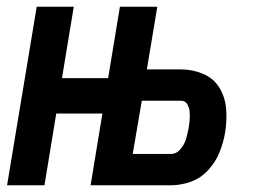

<svg xmlns="http://www.w3.org/2000/svg" viewBox="-20 -550 760 570"><path d="M1 0H112L147 -213H284L249 0H488Q517 0 546.5 -10.5Q576 -21 598 -45Q620 -69 631.5 -97.5Q643 -126 648 -155Q654 -190 651.5 -225Q649 -260 632 -288.5Q615 -317 583.5 -330.5Q552 -344 517 -344H416L447 -530H336L301 -318H164L199 -530H89ZM374 -93 401 -251H517Q530 -251 536 -240.5Q542 -230 543 -218Q544 -206 543 -194Q542 -182 540 -170Q537 -154 532.5 -138Q528 -122 516 -107.5Q504 -93 487 -93Z"/></svg>

Font: Iosevka Sparkle
Style: Bold Italic
Weight: 700
Italic angle: -9°
Designer: Belleve Invis
Foundry: Belleve Invis
Version: Version 4.5.0; ttfautohint (v1.8.3)